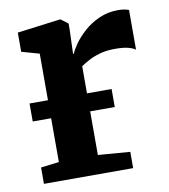

<svg xmlns="http://www.w3.org/2000/svg" viewBox="-69 -627 603 686"><g transform="rotate(-10 232.5 -284.0)"><path d="M35.7 0V-59.3L101.7 -67.5V-460.7L37.6 -478.8V-548.4L193.2 -568.5H195.9L221.9 -548.8V-526.9L218.8 -439.4H221.9Q226.4 -452.1 240.9 -472.9Q255.4 -493.7 279 -515.1Q302.5 -536.4 334.1 -550.8Q365.7 -565.3 404 -565.3Q418.1 -565.3 427.7 -563.3Q437.3 -561.3 443 -559.1V-414.9Q433.4 -422.2 415.8 -426.5Q398.2 -430.9 368.9 -430.9Q337.1 -430.9 312.8 -423.7Q288.5 -416.6 271.5 -407.2Q254.4 -397.9 243.3 -390V-68.1L359.4 -59V0ZM332.6 -291.7V-226.4H34.9V-291.7Z"/></g></svg>

Font: Merriweather Light
Style: Regular
Weight: 300
Designer: Eben Sorkin
Foundry: Eben Sorkin
Version: Version 2.100